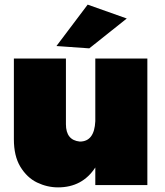

<svg xmlns="http://www.w3.org/2000/svg" viewBox="-20 -800 712 830"><path d="M231 10Q184 10 140.2 -11Q96.5 -32 67.5 -80Q40 -126 40 -198V-547H265V-263Q265 -194 325 -188Q388 -188 392 -276V-547H617V0H392V-76Q336 10 231 10ZM366 -591 224 -601 359 -780 528 -720Z"/></svg>

Font: Argentum Novus Black
Style: Regular
Weight: 900
Designer: Julieta Ulanovsky (font) & Cristiano Sobral (main changes)
Foundry: Julieta Ulanovsky (font) & Cristiano Sobral (main changes)
Version: Version 3.00;November 27, 2020;FontCreator 13.0.0.2655 64-bi